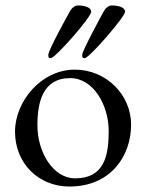

<svg xmlns="http://www.w3.org/2000/svg" viewBox="-20 -669 535 703"><path d="M166 -456C182 -456 314 -606 314 -626C314 -642 290 -649 265 -649C255 -649 244 -641 238 -631C227 -612 157 -485 157 -469C157 -460 157 -456 166 -456ZM290 -456C307 -456 438 -608 438 -626C438 -642 414 -649 389 -649C379 -649 368 -641 362 -631C352 -614 281 -482 281 -469C281 -460 281 -456 290 -456ZM234 14C384 14 460 -96 460 -213C460 -321 370 -414 254 -414C131 -414 35 -298 35 -187C35 -70 122 14 234 14ZM255 -16C175 -16 117 -111 117 -210C117 -294 136 -383 237 -383C322 -383 378 -284 378 -189C378 -101 363 -16 255 -16Z"/></svg>

Font: EB Garamond
Style: Regular
Weight: 400
Designer: Georg Duffner and Octavio Pardo
Foundry: Georg Duffner
Version: Version 1.000;PS 001.000;hotconv 1.0.88;makeotf.lib2.5.64775